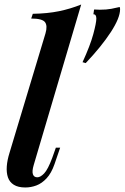

<svg xmlns="http://www.w3.org/2000/svg" viewBox="-20 -815 551 849"><path d="M129 -85Q121 -58 125.5 -44.5Q130 -31 145 -31Q159 -31 175.5 -48.5Q192 -66 211 -117L227 -162H246L221 -89Q207 -49 186 -26.5Q165 -4 141 5Q117 14 92 14Q60 14 41 2Q22 -10 15 -31Q8 -52 10 -79.5Q12 -107 22 -139L181 -667Q191 -701 179 -717Q167 -733 118 -733L125 -754Q190 -755 241 -765.5Q292 -776 339 -795ZM345 -540Q379 -614 392.5 -664Q406 -714 406 -733Q406 -752 393 -752L396 -773Q403 -773 409 -772.5Q415 -772 421 -772Q451 -772 472 -776Q493 -780 509 -784Q511 -782 511 -774Q511 -736 470 -673Q429 -610 359 -536Z"/></svg>

Font: Playfair Display SemiBold
Style: Italic
Weight: 600
Italic angle: -14°
Designer: Claus Eggers Sørensen
Foundry: Claus Eggers Sørensen
Version: Version 1.203